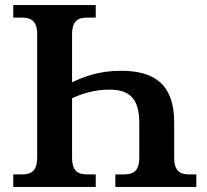

<svg xmlns="http://www.w3.org/2000/svg" viewBox="-20 -734 811 754"><path d="M32 0H356V-49H325C290 -49 263 -57 263 -116V-348C303 -367 353 -382 409 -382C488 -382 527 -348 527 -251V-116C527 -57 499 -49 464 -49H433V0H751V-49H726C692 -49 664 -57 664 -115V-254C664 -402 587 -456 456 -456C367 -456 311 -433 263 -411V-598C263 -657 290 -665 325 -665H356V-714H32V-665H63C97 -665 126 -657 126 -599V-116C126 -57 98 -49 63 -49H32Z"/></svg>

Font: Noto Serif Semi
Style: Regular
Weight: 600
Designer: Monotype Design Team
Foundry: Monotype Imaging Inc.
Version: Version 1.002